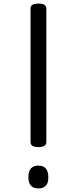

<svg xmlns="http://www.w3.org/2000/svg" viewBox="-20 -1035 428 1069"><path d="M194 -216Q150 -216 150 -244V-988Q150 -1002 161 -1008.5Q172 -1015 194 -1015Q238 -1015 238 -988V-244Q238 -230 227 -223Q216 -216 194 -216ZM194 14Q166 14 152 -1.5Q138 -17 138 -49Q138 -81 152 -97Q166 -113 194 -113Q221 -113 235 -97Q249 -81 249 -49Q250 -17 235.5 -1.5Q221 14 194 14Z"/></svg>

Font: Playwrite ES Deco
Style: Regular
Weight: 400
Designer: Veronika Burian, José Scaglione
Foundry: TypeTogether
Version: Version 1.002